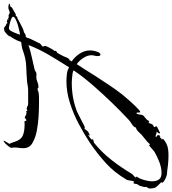

<svg xmlns="http://www.w3.org/2000/svg" viewBox="-82 -913 966 1078"><g transform="rotate(90 401.0 -374.0)"><path d="M652 89Q652 84 661 70.5Q670 57 670 53Q670 52 668 52Q666 50 665 47Q664 44 663 41Q662 38 661 35Q660 32 659 29Q648 -8 624 -18.5Q600 -29 564 -29H562Q559 -31 556 -29Q554 -28 549 -28Q541 -28 541 -34Q541 -39 537 -39Q533 -39 529 -35Q524 -30 522 -30Q519 -30 511 -35Q503 -40 495 -40Q491 -40 490 -39Q488 -38 485 -38Q484 -38 485 -42Q487 -45 485 -45Q484 -45 480 -43Q476 -41 472 -41Q465 -41 457 -46Q453 -49 442 -49H370Q364 -49 358 -48.5Q352 -48 346 -47Q340 -46 334 -45Q328 -44 321 -43Q299 -41 276.5 -40Q254 -39 232 -38Q210 -37 188 -32Q166 -27 144 -19Q134 -15 121 -13L98 -10Q95 -2 91.5 7Q88 16 83 24V26Q82 26 75 38.5Q68 51 64 53Q66 55 66 57Q66 61 60 61Q61 62 61 63Q61 64 55 69.5Q49 75 42.5 80Q36 85 33 85H29Q27 87 23 87Q18 87 13 82Q11 83 9 80Q8 76 4 76Q4 76 -2 74Q-6 74 -6 69L-13 68Q-14 71 -19 71V70Q-21 69 -23.5 68.5Q-26 68 -30 68Q-28 62 -28 61Q-29 62 -30 62Q-31 62 -32 63Q-33 64 -36 64V62L-42 60H-45Q-48 60 -49 61H-53L-55 58V59H-56Q-63 59 -63 54H-65Q-72 54 -82 59Q-86 61 -90 61.5Q-94 62 -98 62H-99Q-101 62 -109.5 60.5Q-118 59 -118 57L-116 55Q-114 54 -111 53Q-108 52 -104 51Q-98 50 -96 42Q-86 37 -76.5 31.5Q-67 26 -57 20Q-56 21 -52 21Q-48 21 -46 16Q-43 11 -35 11Q-26 6 -10.5 -2.5Q5 -11 20 -18Q35 -25 42 -25Q50 -31 55.5 -33.5Q61 -36 70 -36Q71 -38 72 -40Q73 -42 74 -44L77 -52Q76 -52 76 -53Q76 -54 77 -54Q79 -59 82.5 -66.5Q86 -74 91 -84Q96 -93 99.5 -100.5Q103 -108 105 -113Q107 -118 115 -123Q123 -128 123 -132Q123 -136 122 -138Q120 -140 120 -144Q120 -148 125.5 -160Q131 -172 138 -183.5Q145 -195 148 -196V-199Q147 -199 147 -201Q147 -206 152 -209Q154 -210 156 -211Q158 -212 159 -213L168 -229Q170 -233 172.5 -237.5Q175 -242 177 -246Q181 -256 186.5 -268.5Q192 -281 205 -284Q202 -284 202 -288Q202 -290 205 -291Q206 -291 208 -293Q207 -293 207 -294H206Q181 -311 163 -338.5Q145 -366 145 -397Q145 -405 147.5 -418.5Q150 -432 155.5 -443.5Q161 -455 169 -455Q174 -455 175.5 -449.5Q177 -444 177 -440Q177 -436 176.5 -431.5Q176 -427 175 -423Q172 -414 172 -405Q172 -382 188 -358Q204 -334 222 -322Q236 -342 253 -369.5Q270 -397 287.5 -424.5Q305 -452 318 -471Q342 -508 367.5 -544Q393 -580 423 -613Q426 -616 435 -626.5Q444 -637 455.5 -648.5Q467 -660 476.5 -669Q486 -678 490 -678Q495 -678 494 -667.5Q493 -657 497 -657Q502 -659 503.5 -667Q505 -675 506.5 -684.5Q508 -694 513 -698Q517 -702 523 -706Q526 -708 532 -714Q536 -717 538 -722Q539 -725 545 -729H547Q549 -729 549 -727V-723L550 -724Q555 -729 557 -739Q559 -747 566 -751Q568 -752 572 -754Q576 -756 576 -758Q576 -758 574 -762Q571 -764 571 -767V-769Q571 -771 580.5 -776Q590 -781 599.5 -785.5Q609 -790 609 -790Q611 -790 611 -787Q611 -783 607 -777.5Q603 -772 600 -769L604 -770Q606 -771 609 -770Q612 -769 615 -768Q620 -765 625 -765H629Q631 -765 631 -767Q631 -769 626 -772Q620 -775 620 -779Q620 -781 622.5 -786Q625 -791 627 -791Q629 -791 629 -790Q627 -788 631 -788Q633 -788 636 -792Q637 -795 640 -798H643Q645 -798 646 -799Q646 -802 644 -802Q642 -800 642 -804Q642 -809 654.5 -817Q667 -825 670 -826Q685 -833 701.5 -835Q718 -837 735 -837Q762 -837 789 -834Q816 -830 842 -828Q852 -826 866 -819.5Q880 -813 887 -805Q887 -805 887 -804.5Q887 -804 888 -803Q888 -801 887 -801Q885 -799 885 -798Q885 -796 893.5 -788Q902 -780 910.5 -769.5Q919 -759 919 -747Q919 -742 920 -739V-731Q920 -724 916 -720Q911 -715 911 -709Q911 -707 912 -706V-702Q912 -698 908.5 -688Q905 -678 905 -675Q904 -672 901 -669L897 -663Q895 -660 894 -650Q893 -640 888 -640Q887 -640 885 -642L883 -645H882Q877 -637 876 -623Q875 -616 873.5 -609Q872 -602 868 -597Q829 -532 778 -485.5Q727 -439 664 -396Q616 -364 558.5 -333.5Q501 -303 439.5 -283.5Q378 -264 318 -264Q300 -264 278 -266.5Q256 -269 240 -279Q205 -224 171.5 -167.5Q138 -111 115 -51Q132 -57 149.5 -61.5Q167 -66 185 -70Q202 -74 220 -78Q238 -82 255 -86Q258 -87 264 -91Q266 -93 272 -95Q275 -96 283 -96Q285 -95 288 -95Q291 -95 293 -95Q309 -95 322 -101Q336 -107 351 -107Q356 -107 356 -105Q356 -102 363 -102Q369 -102 373 -105L383 -108Q391 -109 398.5 -109.5Q406 -110 414 -110H444Q476 -110 517 -107.5Q558 -105 597 -97.5Q636 -90 663 -74Q694 -58 694 -22Q694 -15 693.5 -9Q693 -3 692 4Q691 10 690.5 16Q690 22 690 29Q690 35 691 38Q692 40 692 45Q692 50 684 60.5Q676 71 666.5 80Q657 89 653 89ZM327 -294Q411 -294 485 -322Q486 -322 500 -329Q514 -336 531.5 -345Q549 -354 562.5 -361Q576 -368 577 -368Q579 -368 579 -367Q577 -365 580 -365Q586 -365 591 -373Q596 -381 600 -385Q605 -387 612 -391Q619 -395 623 -395Q623 -393 621 -391Q619 -389 619 -387H620Q622 -387 633.5 -395Q645 -403 645 -405V-407Q644 -407 644 -409Q644 -415 653 -416Q663 -418 665 -420Q719 -464 761 -518Q803 -572 838 -631Q839 -633 842.5 -636.5Q846 -640 850 -643L859 -651Q859 -655 857 -653Q854 -652 854 -656Q854 -661 858 -666Q863 -672 864 -676Q870 -689 875 -709.5Q880 -730 880 -744Q880 -768 870 -783Q860 -798 833 -798Q804 -798 771.5 -785.5Q739 -773 714 -758Q712 -757 703.5 -749.5Q695 -742 687 -735Q679 -728 676 -728Q675 -728 675 -732L674 -733Q672 -733 666 -727Q663 -723 661 -721Q659 -719 658 -718L643 -706Q639 -702 635 -699Q631 -696 627 -693Q618 -686 609 -676Q605 -671 600.5 -667Q596 -663 591 -659L584 -656Q580 -655 578 -653Q576 -651 576 -649Q576 -646 574 -644Q570 -640 565.5 -636Q561 -632 554 -628Q547 -624 542 -620Q537 -616 533 -612Q490 -572 438.5 -519Q387 -466 338.5 -410Q290 -354 257 -304Q263 -300 277 -298Q291 -296 305.5 -295Q320 -294 327 -294ZM19 59Q29 59 36 47Q43 35 48.5 20Q54 5 57 -3Q50 -3 34 0.5Q18 4 0 9.5Q-18 15 -31 22Q-44 29 -44 36Q-44 41 -30 46.5Q-16 52 -0.5 55.5Q15 59 19 59Z"/></g></svg>

Font: Water Brush
Style: Regular
Weight: 400
Designer: Robert E. Leuschke
Foundry: Robert E. Leuschke
Version: Version 1.010; ttfautohint (v1.8.4.7-5d5b)